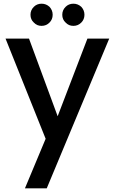

<svg xmlns="http://www.w3.org/2000/svg" viewBox="-20 -760 622 1039"><path d="M453 -551C453 -551 292 -131 292 -131C292 -131 137 -551 137 -551C137 -551 10 -551 10 -551C10 -551 227 -9 227 -9C227 -9 115 259 115 259C115 259 233 259 233 259C233 259 571 -551 571 -551C571 -551 453 -551 453 -551ZM205 -620C205 -620 205 -620 205 -620C222 -620 236 -626 248 -638C259 -649 265 -663 265 -680C265 -680 265 -680 265 -680C265 -697 259 -711 248 -723C236 -734 222 -740 205 -740C205 -740 205 -740 205 -740C188 -740 174 -734 163 -723C151 -711 145 -697 145 -680C145 -680 145 -680 145 -680C145 -663 151 -649 163 -638C174 -626 188 -620 205 -620ZM377 -620C377 -620 377 -620 377 -620C394 -620 408 -626 420 -638C431 -649 437 -663 437 -680C437 -680 437 -680 437 -680C437 -697 431 -711 420 -723C408 -734 394 -740 377 -740C377 -740 377 -740 377 -740C360 -740 346 -734 335 -723C323 -711 317 -697 317 -680C317 -680 317 -680 317 -680C317 -663 323 -649 335 -638C346 -626 360 -620 377 -620Z"/></svg>

Font: Girnar Poppins
Style: Medium
Weight: 500
Designer: Ninad Kale (Devanagari), Jonny Pinhorn (Latin)
Foundry: Indian Type Foundry
Version: ""